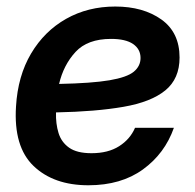

<svg xmlns="http://www.w3.org/2000/svg" viewBox="-20 -547 588 579"><path d="M246.6 11.7Q142.1 11.7 81.3 -46.4Q20.5 -104.5 28.3 -226.1Q33.7 -317.9 73.7 -385.5Q113.8 -453.1 179.4 -490.2Q245.1 -527.3 327.6 -527.3Q411.6 -527.3 466.6 -488.3Q521.5 -449.2 521.5 -373.5Q521.5 -309.6 478.5 -274.4Q435.5 -239.3 352.5 -224.9Q269.5 -210.4 148.9 -208Q147.9 -173.8 156.5 -146Q165 -118.2 188.5 -101.6Q211.9 -85 255.9 -85Q306.2 -85 339.4 -106.2Q372.6 -127.4 387.2 -161.6H504.4Q477.1 -84 411.1 -36.1Q345.2 11.7 246.6 11.7ZM158.2 -293.9Q256.8 -295.9 310.1 -304.9Q363.3 -314 383.5 -330.8Q403.8 -347.7 403.8 -372.1Q403.8 -398.9 381.3 -414.3Q358.9 -429.7 314.9 -429.7Q243.7 -429.7 207.5 -390.1Q171.4 -350.6 158.2 -293.9Z"/></svg>

Font: Inter Display SemiBold
Style: Italic
Weight: 600
Italic angle: -9.39999°
Designer: Rasmus Andersson
Foundry: rsms
Version: Version 4.000;git-a52131595